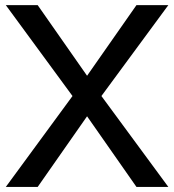

<svg xmlns="http://www.w3.org/2000/svg" viewBox="-20 -739 686 759"><path d="M2.9 0 266.6 -359.4 2.9 -718.8H128.9L324.2 -439.5L519.5 -718.8H645.5L380.9 -359.4L645.5 0H519.5L324.2 -279.3L128.9 0Z"/></svg>

Font: Min Sans Medium
Style: Regular
Weight: 500
Designer: Jinseong-Kim, NotoSansCJK, Nunito
Foundry: Jinseong-Kim
Version: Version 1.400;Glyphs 3.1.2 (3151)